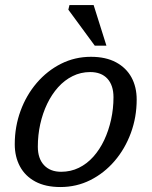

<svg xmlns="http://www.w3.org/2000/svg" viewBox="-20 -744 612 774"><path d="M346.5 -515Q406.5 -515 447.8 -492.8Q489 -470.5 510 -432Q531 -393.5 531 -342.5Q531 -271.5 507.5 -207.8Q484 -144 442 -95Q400 -46 344.2 -18Q288.5 10 223.5 10Q163.5 10 122.5 -12Q81.5 -34 60.5 -73Q39.5 -112 39.5 -162.5Q39.5 -233.5 62.8 -297Q86 -360.5 128.2 -409.8Q170.5 -459 226.2 -487Q282 -515 346.5 -515ZM226.5 -51.5Q265 -51.5 297.8 -67.5Q330.5 -83.5 356.2 -112.2Q382 -141 400 -179.2Q418 -217.5 427.8 -261.8Q437.5 -306 437.5 -352Q437.5 -400 413 -426.8Q388.5 -453.5 343.5 -453.5Q305.5 -453.5 272.8 -437.2Q240 -421 214.2 -392.2Q188.5 -363.5 170.2 -325.5Q152 -287.5 142.2 -243.5Q132.5 -199.5 132.5 -152.5Q132.5 -105 157.5 -78.2Q182.5 -51.5 226.5 -51.5ZM409 -560H362L255.5 -705L260 -723.5H357.5Z"/></svg>

Font: Newsreader 7pt
Style: Italic
Weight: 400
Italic angle: -17°
Designer: Hugues Gentile
Foundry: Production Type
Version: Version 1.003